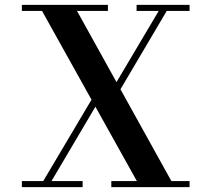

<svg xmlns="http://www.w3.org/2000/svg" viewBox="-20 -770 870 790"><path d="M320 0V-25H70V0ZM139 -750 557 0H699L283 -750ZM424 -725V-750H70V-725ZM760 -25H438V0H760ZM760 -725V-750H542V-725ZM410 -349H444L669 -730H636ZM152 -15H186L411 -396H378Z"/></svg>

Font: Solide Mirage
Style: Etroit
Weight: 400
Designer: Jérémy Landes
Foundry: Velvetyne Type Foundry
Version: Version 1.1